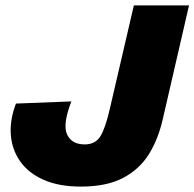

<svg xmlns="http://www.w3.org/2000/svg" viewBox="-20 -680 719 710"><path d="M279 10Q198 10 141.5 -15Q85 -40 54.5 -83.5Q24 -127 20 -182Q16 -237 39 -297L244 -305Q211 -220 228 -183Q245 -146 293 -146Q333 -146 351.5 -176.5Q370 -207 386 -277L475 -660H679L583 -244Q566 -167 531 -110.5Q496 -54 435 -22Q374 10 279 10Z"/></svg>

Font: Work Sans ExtraBold
Style: Italic
Weight: 800
Italic angle: -13°
Designer: Wei Huang
Foundry: Wei Huang
Version: Version 2.012; ttfautohint (v1.8.3)